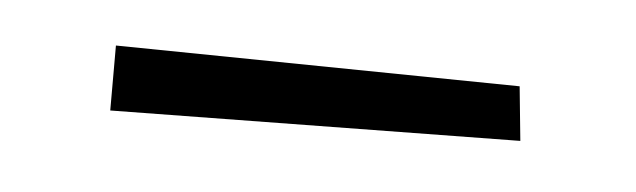

<svg xmlns="http://www.w3.org/2000/svg" viewBox="-23 -726 351 106"><g transform="rotate(5 153.0 -673.0)"><path d="M39 -655V-691L263 -688L266 -658Z"/></g></svg>

Font: Truculenta ExtraLight
Style: Regular
Weight: 250
Version: Version 1.002